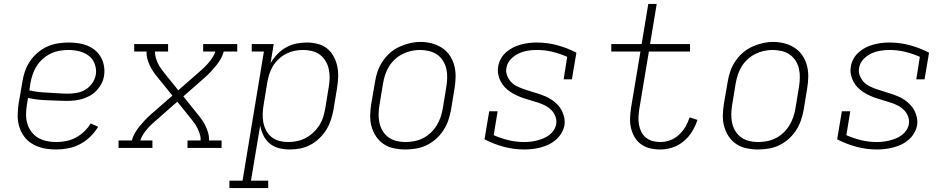

<svg xmlns="http://www.w3.org/2000/svg" viewBox="-20 -755 4840 980"><path d="M267 8Q244 8 221 5Q198 2 177 -5.5Q156 -13 138 -25Q120 -37 106.5 -54Q93 -71 84.5 -91Q76 -111 72.5 -133.5Q69 -156 70.5 -179.5Q72 -203 75 -226L94 -336Q98 -363 107 -390Q116 -417 132.5 -441.5Q149 -466 171.5 -485.5Q194 -505 220.5 -517Q247 -529 275 -533.5Q303 -538 330 -538Q355 -538 379.5 -534.5Q404 -531 426 -522Q448 -513 466 -498Q484 -483 495.5 -462Q507 -441 511 -416.5Q515 -392 511 -368Q508 -347 498 -328Q488 -309 473 -293Q458 -277 439 -266.5Q420 -256 400 -250Q380 -244 359.5 -242Q339 -240 319 -240Q294 -240 269 -241.5Q244 -243 219.5 -243.5Q195 -244 171 -247Q147 -250 123 -255L117 -219Q113 -195 113 -170Q113 -145 120 -122.5Q127 -100 141 -81.5Q155 -63 175 -51.5Q195 -40 218.5 -35Q242 -30 267 -30Q292 -30 317.5 -35Q343 -40 366.5 -52.5Q390 -65 409.5 -83.5Q429 -102 443 -125L481 -108Q464 -80 440.5 -57Q417 -34 388 -19Q359 -4 328 2Q297 8 267 8ZM326 -277Q349 -277 372 -281Q395 -285 416 -297.5Q437 -310 451 -330.5Q465 -351 469 -374Q472 -392 468.5 -410.5Q465 -429 456 -444.5Q447 -460 433 -470.5Q419 -481 402.5 -487.5Q386 -494 367 -497Q348 -500 330 -500Q307 -500 284 -496Q261 -492 239 -481.5Q217 -471 198.5 -454.5Q180 -438 167 -417.5Q154 -397 146.5 -374.5Q139 -352 135 -329L130 -294Q153 -288 177.5 -285.5Q202 -283 227 -282Q252 -281 276.5 -279Q301 -277 326 -277Z M585 0V-38H653Q658 -58 668.5 -76Q679 -94 692 -110Q705 -126 719.5 -141.5Q734 -157 750 -171L860 -267L783 -362Q772 -375 762 -390Q752 -405 744.5 -421Q737 -437 732 -455Q727 -473 728 -492H665V-530H838V-492H771Q771 -476 775 -461.5Q779 -447 785 -434Q791 -421 799 -409Q807 -397 816 -386L890 -294L997 -388Q1010 -399 1022 -410.5Q1034 -422 1045 -435Q1056 -448 1065 -462Q1074 -476 1079 -492H1017V-530H1191V-492H1122Q1117 -472 1106.5 -454Q1096 -436 1083 -420Q1070 -404 1055.5 -388.5Q1041 -373 1025 -359L916 -263L992 -168Q1003 -155 1013 -140Q1023 -125 1030.5 -109Q1038 -93 1043 -75Q1048 -57 1047 -38H1111V0H937V-38H1004Q1005 -54 1000.5 -68.5Q996 -83 990 -96Q984 -109 976 -121Q968 -133 959 -144L885 -236L778 -142Q765 -131 753 -119.5Q741 -108 730 -95Q719 -82 710 -68Q701 -54 696 -38H758V0Z M1151 205V167H1218L1327 -492H1265V-530H1377L1361 -432Q1375 -457 1395 -478Q1415 -499 1440 -513Q1465 -527 1492 -532.5Q1519 -538 1546 -538Q1546 -538 1546 -538Q1546 -538 1546 -538Q1574 -538 1601.5 -531Q1629 -524 1649.5 -507.5Q1670 -491 1683 -467Q1696 -443 1701.5 -416.5Q1707 -390 1706 -361.5Q1705 -333 1700 -304L1682 -194Q1677 -168 1668.5 -142Q1660 -116 1645 -92Q1630 -68 1609 -48Q1588 -28 1563 -15Q1538 -2 1511.5 3Q1485 8 1458 8Q1430 8 1403 1Q1376 -6 1356 -23Q1336 -40 1324.5 -64Q1313 -88 1308 -114L1261 167H1349V205ZM1450 -30Q1473 -30 1495.5 -34.5Q1518 -39 1539 -50Q1560 -61 1578 -77.5Q1596 -94 1609 -114Q1622 -134 1629 -156Q1636 -178 1640 -201L1658 -311Q1662 -334 1662.5 -357.5Q1663 -381 1658 -403Q1653 -425 1641.5 -444Q1630 -463 1612.5 -476Q1595 -489 1572.5 -494.5Q1550 -500 1527 -500Q1505 -500 1483 -495.5Q1461 -491 1440.5 -480.5Q1420 -470 1402.5 -453.5Q1385 -437 1373 -417.5Q1361 -398 1354.5 -376.5Q1348 -355 1344 -333L1326 -223Q1322 -200 1321 -176.5Q1320 -153 1324 -131Q1328 -109 1338.5 -89Q1349 -69 1366 -55.5Q1383 -42 1405 -36Q1427 -30 1450 -30Z M2048 8Q2019 8 1990.5 2Q1962 -4 1938.5 -19.5Q1915 -35 1899.5 -58.5Q1884 -82 1876.5 -109Q1869 -136 1869.5 -166Q1870 -196 1875 -226L1894 -336Q1898 -363 1907 -389.5Q1916 -416 1932 -440.5Q1948 -465 1970 -484.5Q1992 -504 2018 -516Q2044 -528 2071.5 -534.5Q2099 -541 2127 -541Q2156 -541 2184.5 -533.5Q2213 -526 2236.5 -510.5Q2260 -495 2275.5 -472Q2291 -449 2298.5 -421.5Q2306 -394 2305.5 -364Q2305 -334 2300 -304L2282 -194Q2277 -167 2268 -140.5Q2259 -114 2243 -89.5Q2227 -65 2205 -45.5Q2183 -26 2157 -13.5Q2131 -1 2103 3.5Q2075 8 2048 8ZM2049 -30Q2072 -30 2095 -34.5Q2118 -39 2139 -49.5Q2160 -60 2178 -77Q2196 -94 2208.5 -114Q2221 -134 2228.5 -156Q2236 -178 2240 -201L2258 -311Q2262 -334 2262.5 -358Q2263 -382 2258 -404Q2253 -426 2241 -445Q2229 -464 2211 -476.5Q2193 -489 2170 -494.5Q2147 -500 2123 -500Q2101 -500 2078.5 -495Q2056 -490 2035 -479.5Q2014 -469 1996 -452.5Q1978 -436 1965.5 -415.5Q1953 -395 1946 -373.5Q1939 -352 1935 -329L1917 -219Q1913 -196 1912.5 -172.5Q1912 -149 1917 -127Q1922 -105 1933.5 -86Q1945 -67 1963 -54Q1981 -41 2003.5 -35.5Q2026 -30 2049 -30Z M2657 8Q2602 8 2550.5 -6Q2499 -20 2453 -44L2477 -187H2520L2500 -65Q2536 -49 2575.5 -39.5Q2615 -30 2656 -30Q2673 -30 2689 -32Q2705 -34 2721 -38Q2737 -42 2753 -48.5Q2769 -55 2783 -65.5Q2797 -76 2806.5 -90.5Q2816 -105 2819 -121Q2822 -142 2815 -160.5Q2808 -179 2795 -192.5Q2782 -206 2765 -215Q2748 -224 2730 -230Q2712 -236 2693 -241.5Q2674 -247 2655.5 -253Q2637 -259 2619.5 -267Q2602 -275 2586.5 -285Q2571 -295 2557.5 -309Q2544 -323 2535.5 -339.5Q2527 -356 2523 -375.5Q2519 -395 2523 -416Q2526 -436 2536.5 -455Q2547 -474 2563.5 -488.5Q2580 -503 2599 -512.5Q2618 -522 2638.5 -527.5Q2659 -533 2679 -535.5Q2699 -538 2719 -538Q2774 -538 2825 -524Q2876 -510 2922 -486L2899 -350H2857L2875 -465Q2839 -481 2800 -490.5Q2761 -500 2720 -500Q2696 -500 2672.5 -496Q2649 -492 2626.5 -481.5Q2604 -471 2586.5 -452Q2569 -433 2565 -409Q2561 -389 2568 -370.5Q2575 -352 2587.5 -338Q2600 -324 2617 -315.5Q2634 -307 2652.5 -300.5Q2671 -294 2689.5 -288.5Q2708 -283 2726.5 -277Q2745 -271 2763 -263.5Q2781 -256 2796.5 -245.5Q2812 -235 2825.5 -221Q2839 -207 2847.5 -190.5Q2856 -174 2860 -154.5Q2864 -135 2861 -115Q2857 -94 2845.5 -75Q2834 -56 2817.5 -41.5Q2801 -27 2781 -17.5Q2761 -8 2740 -2.5Q2719 3 2698 5.5Q2677 8 2657 8Z M3350 8Q3323 8 3298 2Q3273 -4 3252.5 -18.5Q3232 -33 3219.5 -54.5Q3207 -76 3201 -100.5Q3195 -125 3196 -151.5Q3197 -178 3201 -205L3249 -492H3100V-530H3255L3289 -735H3332L3298 -530H3502V-492H3292L3243 -198Q3240 -178 3239 -157.5Q3238 -137 3241.5 -118Q3245 -99 3253.5 -82Q3262 -65 3276.5 -53Q3291 -41 3310 -35.5Q3329 -30 3350 -30Q3375 -30 3400 -39Q3425 -48 3445 -66.5Q3465 -85 3478.5 -108Q3492 -131 3500 -156L3540 -143Q3530 -112 3512.5 -83.5Q3495 -55 3469 -33.5Q3443 -12 3412 -2Q3381 8 3350 8Z M3848 8Q3819 8 3790.5 2Q3762 -4 3738.5 -19.5Q3715 -35 3699.5 -58.5Q3684 -82 3676.5 -109Q3669 -136 3669.5 -166Q3670 -196 3675 -226L3694 -336Q3698 -363 3707 -389.5Q3716 -416 3732 -440.5Q3748 -465 3770 -484.5Q3792 -504 3818 -516Q3844 -528 3871.5 -534.5Q3899 -541 3927 -541Q3956 -541 3984.5 -533.5Q4013 -526 4036.5 -510.5Q4060 -495 4075.5 -472Q4091 -449 4098.5 -421.5Q4106 -394 4105.5 -364Q4105 -334 4100 -304L4082 -194Q4077 -167 4068 -140.5Q4059 -114 4043 -89.5Q4027 -65 4005 -45.5Q3983 -26 3957 -13.5Q3931 -1 3903 3.5Q3875 8 3848 8ZM3849 -30Q3872 -30 3895 -34.5Q3918 -39 3939 -49.5Q3960 -60 3978 -77Q3996 -94 4008.5 -114Q4021 -134 4028.5 -156Q4036 -178 4040 -201L4058 -311Q4062 -334 4062.5 -358Q4063 -382 4058 -404Q4053 -426 4041 -445Q4029 -464 4011 -476.5Q3993 -489 3970 -494.5Q3947 -500 3923 -500Q3901 -500 3878.5 -495Q3856 -490 3835 -479.5Q3814 -469 3796 -452.5Q3778 -436 3765.5 -415.5Q3753 -395 3746 -373.5Q3739 -352 3735 -329L3717 -219Q3713 -196 3712.5 -172.5Q3712 -149 3717 -127Q3722 -105 3733.5 -86Q3745 -67 3763 -54Q3781 -41 3803.5 -35.5Q3826 -30 3849 -30Z M4457 8Q4402 8 4350.5 -6Q4299 -20 4253 -44L4277 -187H4320L4300 -65Q4336 -49 4375.5 -39.5Q4415 -30 4456 -30Q4473 -30 4489 -32Q4505 -34 4521 -38Q4537 -42 4553 -48.5Q4569 -55 4583 -65.5Q4597 -76 4606.5 -90.5Q4616 -105 4619 -121Q4622 -142 4615 -160.5Q4608 -179 4595 -192.5Q4582 -206 4565 -215Q4548 -224 4530 -230Q4512 -236 4493 -241.5Q4474 -247 4455.5 -253Q4437 -259 4419.5 -267Q4402 -275 4386.5 -285Q4371 -295 4357.5 -309Q4344 -323 4335.5 -339.5Q4327 -356 4323 -375.5Q4319 -395 4323 -416Q4326 -436 4336.5 -455Q4347 -474 4363.5 -488.5Q4380 -503 4399 -512.5Q4418 -522 4438.5 -527.5Q4459 -533 4479 -535.5Q4499 -538 4519 -538Q4574 -538 4625 -524Q4676 -510 4722 -486L4699 -350H4657L4675 -465Q4639 -481 4600 -490.5Q4561 -500 4520 -500Q4496 -500 4472.5 -496Q4449 -492 4426.5 -481.5Q4404 -471 4386.5 -452Q4369 -433 4365 -409Q4361 -389 4368 -370.5Q4375 -352 4387.5 -338Q4400 -324 4417 -315.5Q4434 -307 4452.5 -300.5Q4471 -294 4489.5 -288.5Q4508 -283 4526.5 -277Q4545 -271 4563 -263.5Q4581 -256 4596.5 -245.5Q4612 -235 4625.5 -221Q4639 -207 4647.5 -190.5Q4656 -174 4660 -154.5Q4664 -135 4661 -115Q4657 -94 4645.5 -75Q4634 -56 4617.5 -41.5Q4601 -27 4581 -17.5Q4561 -8 4540 -2.5Q4519 3 4498 5.5Q4477 8 4457 8Z"/></svg>

Font: Iosevka Curly Slab XLtEx
Style: Italic
Weight: 200
Width: 7
Italic angle: -9°
Monospace: yes
Designer: Belleve Invis
Foundry: Belleve Invis
Version: Version 11.1.0; ttfautohint (v1.8.3)